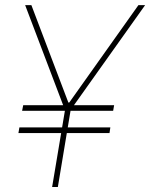

<svg xmlns="http://www.w3.org/2000/svg" viewBox="-20 -748 601 768"><path d="M105.5 -727.5 262.7 -313.5H237.8L80.6 -727.5ZM239.7 -313.5 533.7 -727.5H560.5L266.1 -313.5ZM267.6 -337.9 211.4 0H188.5L245.1 -337.9ZM436.5 -327.1 432.6 -304.7H68.4L72.8 -327.1ZM421.4 -238.3 418 -215.8H53.7L57.6 -238.3Z"/></svg>

Font: Inter 24pt Thin
Style: Italic
Weight: 250
Italic angle: -9.3988°
Version: Version 4.001;git-66647c0bb